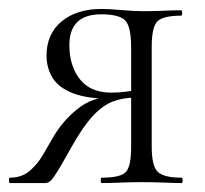

<svg xmlns="http://www.w3.org/2000/svg" viewBox="-20 -409 458 429"><path d="M386 -12Q388 -12 388 -6Q388 0 386 0Q369 0 346.5 -1Q324 -2 299 -2Q272 -2 249.5 -1Q227 0 207 0Q205 0 205 -6Q205 -12 207 -12Q250 -12 261.5 -25Q273 -38 273 -81V-193L284 -191Q256 -191 233 -182.5Q210 -174 188 -150.5Q166 -127 140 -81Q121 -47 110.5 -29.5Q100 -12 94 -6Q88 0 81 0H2Q0 0 0 -6Q0 -12 2 -12Q28 -12 45.5 -26.5Q63 -41 75 -61.5Q87 -82 98 -101Q119 -138 152.5 -165Q186 -192 225 -192L232 -188Q176 -188 143.5 -200.5Q111 -213 97.5 -235Q84 -257 84 -285Q84 -333 117.5 -361Q151 -389 207 -389Q224 -389 252 -386.5Q280 -384 299 -384Q324 -384 345.5 -385Q367 -386 385 -386Q387 -386 387 -380Q387 -374 385 -374Q345 -374 332 -361.5Q319 -349 319 -305V-81Q319 -38 332.5 -25Q346 -12 386 -12ZM135 -308Q135 -262 158.5 -232Q182 -202 229 -202Q243 -202 260 -204Q277 -206 287 -208L273 -201V-303Q273 -349 260 -363Q247 -377 206 -377Q135 -377 135 -308Z"/></svg>

Font: Cormorant Light
Style: Regular
Weight: 300
Designer: Christian Thalmann (Catharsis Fonts)
Foundry: Catharsis Fonts
Version: Version 4.000